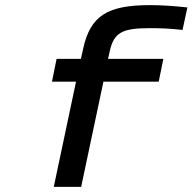

<svg xmlns="http://www.w3.org/2000/svg" viewBox="-20 -730 752 750"><path d="M564 -620C603 -620 643 -619 693 -613L712 -701C653 -707 612 -710 567 -710C401 -710 332 -670 304 -536L296 -500H201L183 -411H277L190 0H297L384 -411H600L618 -500H402L409 -531C425 -603 458 -620 564 -620Z"/></svg>

Font: LT Wave Mono Medium
Style: Italic
Weight: 500
Designer: Daniel Lyons
Version: Version 2.5 (Glyphs App)